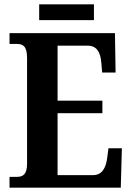

<svg xmlns="http://www.w3.org/2000/svg" viewBox="-20 -867 610 887"><path d="M161 -774H414V-847H161ZM24 0H538L543 -182H481L475 -136C469 -92 452 -58 410 -58H246V-344H453V-402H246V-656H385C427 -656 444 -626 448 -578L452 -532H514L511 -714H24V-664H57C84 -664 105 -656 105 -600V-110C105 -63 87 -50 59 -50H24Z"/></svg>

Font: Noto Serif Tamil Condensed
Style: Bold
Weight: 700
Width: 3
Designer: Indian Type Foundry, Tom Grace, and the Monotype Design Team
Foundry: Monotype Imaging Inc.
Version: Version 2.004